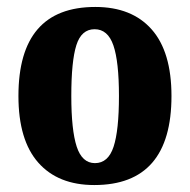

<svg xmlns="http://www.w3.org/2000/svg" viewBox="-20 -522 546 552"><path d="M33 -246Q33 -502 254 -502Q359 -502 416 -437.5Q473 -373 473 -246Q473 10 251 10Q147 10 90 -54.5Q33 -119 33 -246ZM322 -246Q322 -345 306 -391.5Q290 -438 252 -438Q214 -438 199.5 -392Q185 -346 185 -246Q185 -148 200.5 -100.5Q216 -53 253 -53Q291 -53 306.5 -100Q322 -147 322 -246Z"/></svg>

Font: Noto Serif Armenian Bold Cond
Style: Regular
Weight: 700
Width: 3
Designer: Monotype Design team
Foundry: Monotype Imaging Inc.
Version: Version 1.000